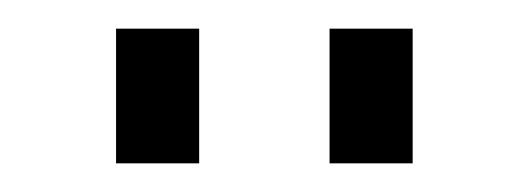

<svg xmlns="http://www.w3.org/2000/svg" viewBox="-20 -747 369 134"><path d="M61 -633H119V-727H61ZM210 -633H268V-727H210Z"/></svg>

Font: FIGSv2-sans-serif
Style: Regular
Weight: 400
Designer: Matt McInerney, Pablo Impallari, Rodrigo Fuenzalida,Mirko Velimirovic
Foundry: Matt McInerney, Pablo Impallari, Rodrigo Fuenzalida
Version: Version 4.021;hotconv 1.0.109;makeotfexe 2.5.65596